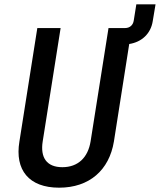

<svg xmlns="http://www.w3.org/2000/svg" viewBox="-20 -860 741 890"><path d="M254 10C394 10 486 -71 508 -204L579 -656C637 -665 679 -704 688 -762L701 -840H612L600 -765C597 -744 582 -730 560 -730H483L400 -205C388 -130 342 -85 269 -85C196 -85 166 -130 178 -205L261 -730H153L70 -204C48 -72 114 10 254 10Z"/></svg>

Font: JetBrains Mono SemiBold
Style: Italic
Weight: 472
Italic angle: -9°
Monospace: yes
Designer: Philipp Nurullin, Konstantin Bulenkov
Foundry: JetBrains
Version: Version 2.305